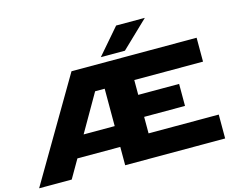

<svg xmlns="http://www.w3.org/2000/svg" viewBox="-120 -1101 1585 1284"><g transform="rotate(-15 672.0 -459.0)"><path d="M0 0 411.6 -700H1277.9V-534.6H802V-432H1084.9V-279.7H802V-165.4H1287.9V0H595.8V-126.9H299L225.6 0ZM380.6 -271H595.8V-529.8H529.6ZM625.5 -740.3 779.1 -918.2H977.9L792.2 -740.3Z"/></g></svg>

Font: Science Gothic
Style: Regular
Weight: 400
Designer: Thomas Phinney, Vassil Kateliev, Brandon Buerkle
Foundry: Font Detective LLC
Version: Version 1.018